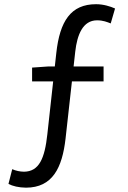

<svg xmlns="http://www.w3.org/2000/svg" viewBox="-20 -766 595 895"><path d="M101 108.8C225.2 108.8 270.2 15.5 285.6 -120.1L330.8 -525.6C339.6 -603.5 365.9 -671.3 432.5 -671.3C460.6 -671.3 480.1 -663.1 496.1 -656.8L516.3 -726.4C494.5 -736.2 462 -746.4 427.9 -746.4C309.9 -746.4 258.7 -667.2 242.4 -518.6L200.7 -140.2C188.5 -27.1 162.2 33.7 91.9 34.4C72.5 34 54.7 30.4 37 22.6L19.5 91.2C38.4 101.4 67.2 108.4 101 108.8ZM129.6 -386.5H462.8V-456.3H206.7L129.6 -450.9Z"/></svg>

Font: Source Han Sans JP VF
Style: Regular
Weight: 250
Designer: Ryoko NISHIZUKA 西塚涼子 (kana, bopomofo & ideographs); Paul D. Hunt (Latin, Greek & Cyrillic); Sandoll Communications 산돌커뮤니
Foundry: Adobe
Version: Version 2.004;hotconv 1.0.118;makeotfexe 2.5.65603